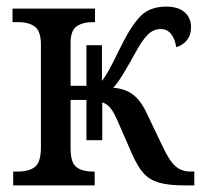

<svg xmlns="http://www.w3.org/2000/svg" viewBox="-20 -562 617 582"><path d="M20 -42H33Q69 -42 86.5 -56.5Q104 -71 104 -115V-427Q104 -467 86 -481Q68 -495 33 -495H18V-536H268V-495H264Q230 -495 212 -482Q194 -469 194 -432V-302H242V-425H289V-317Q299 -329 311 -351Q323 -373 335 -398L350 -428Q380 -488 408 -515Q436 -542 484 -542Q520 -542 539.5 -525Q559 -508 559 -480Q559 -455 546 -439.5Q533 -424 514 -419Q511 -443 499 -458.5Q487 -474 467 -474Q445 -474 427.5 -456.5Q410 -439 388 -398Q378 -381 377 -378Q361 -350 347.5 -328.5Q334 -307 323 -296Q362 -293 386 -273Q410 -253 429 -210L473 -118Q493 -75 511.5 -58.5Q530 -42 557 -42H569V0H541Q490 0 461.5 -8.5Q433 -17 415 -37Q397 -57 379 -98L338 -192Q326 -220 316 -233Q306 -246 290 -252V-137H242V-259H194V-112Q194 -70 211 -56Q228 -42 262 -42H267V0H20Z"/></svg>

Font: Noto Serif Narrow
Style: Regular
Weight: 400
Width: 4
Designer: Monotype Design Team
Foundry: Monotype Imaging Inc.
Version: Version 1.001